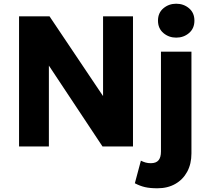

<svg xmlns="http://www.w3.org/2000/svg" viewBox="-20 -788 1118 1033"><path d="M82.5 0V-700H246.5L534.5 -271V-700H695.5V0H531.5L243 -435V0ZM827 225Q787.5 225 760.2 218.8Q733 212.5 705.5 198L738 76.5Q751 83 763.5 86.5Q776 90 791.5 90Q820 90 833 74.2Q846 58.5 846 27V-510H1010V37.5Q1010 93.5 987.2 135.8Q964.5 178 923.2 201.5Q882 225 827 225ZM928 -585.5Q888.5 -585.5 859.2 -610.2Q830 -635 830 -677Q830 -719 859.2 -743.5Q888.5 -768 928 -768Q968 -768 997 -743.5Q1026 -719 1026 -677Q1026 -635 997 -610.2Q968 -585.5 928 -585.5Z"/></svg>

Font: Geologica Roman
Style: Bold
Weight: 700
Designer: Sindre Bremnes, Frode Helland
Foundry: Monokrom Skriftforlag AS
Version: Version 1.010;gftools[0.9.28]